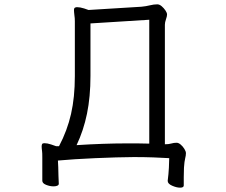

<svg xmlns="http://www.w3.org/2000/svg" viewBox="-20 -735 1040 885"><path d="M753 98Q757 67 758.5 38Q760 9 760 -6Q729 -8 687 -9.5Q645 -11 597 -11Q561 -11 514.5 -9.5Q468 -8 419 -6Q370 -4 325 -1Q280 2 247 5Q248 15 248.5 35Q249 55 249.5 76Q250 97 251 112Q251 118 244 121Q237 124 227 124Q210 124 192.5 117Q175 110 175 98V37Q175 13 175 -9Q175 -31 174 -37Q173 -45 172.5 -50.5Q172 -56 172 -60Q172 -68 174.5 -71.5Q177 -75 185 -75Q198 -75 216 -69Q234 -63 239 -61H252Q290 -133 307.5 -210Q325 -287 325 -384V-607Q325 -623 325 -637.5Q325 -652 323 -664Q322 -673 321.5 -678.5Q321 -684 321 -688Q321 -698 326 -700Q331 -702 335 -702Q349 -702 368 -696Q387 -690 388 -689L632 -704Q653 -706 671 -710.5Q689 -715 705 -715Q715 -715 725 -706.5Q735 -698 742.5 -687Q750 -676 750 -668Q750 -660 745 -646Q740 -632 740 -621V-70Q758 -70 769.5 -73.5Q781 -77 794 -77Q803 -77 813 -68.5Q823 -60 830 -48.5Q837 -37 837 -29Q837 -18 833.5 -5Q830 8 828 38Q827 60 827 82Q827 104 827 120Q827 130 810 130Q794 130 773.5 121Q753 112 753 99ZM668 -644 397 -627V-385Q397 -289 381 -211Q365 -133 333 -66Q395 -70 453 -72Q511 -74 558 -74Q587 -74 615 -74Q643 -74 668 -73Z"/></svg>

Font: Moon Stars Kai T
Style: Regular
Weight: 400
Designer: GuiWonder
Version: Version 1.101